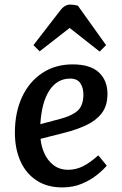

<svg xmlns="http://www.w3.org/2000/svg" viewBox="-20 -804 532 838"><path d="M297 -523Q374 -523 411.5 -488Q449 -453 449 -394Q449 -341 423 -308.5Q397 -276 354 -256.5Q311 -237 263 -225L157 -198Q160 -165 174 -134Q188 -103 214 -83Q240 -63 278 -63Q311 -63 341.5 -78Q372 -93 409 -126L446 -81Q430 -62 402.5 -40Q375 -18 337 -2Q299 14 252 14Q186 14 139.5 -16.5Q93 -47 69 -101Q45 -155 45 -225Q45 -313 76 -380Q107 -447 164 -485Q221 -523 297 -523ZM344 -392Q344 -421 330.5 -441Q317 -461 286 -461Q230 -461 196 -410Q162 -359 156 -262L246 -286Q295 -299 319.5 -321.5Q344 -344 344 -392ZM443 -607 415 -579 284 -682 153 -580 126 -607 238 -752Q251 -770 262.5 -777Q274 -784 286 -784Q304 -784 320 -779Z"/></svg>

Font: Literata 12pt Medium
Style: Italic
Weight: 500
Italic angle: -2°
Designer: Latin by Veronika Burian and Jose Scaglione. Greek by Irene Vlachou. Cyrillic by Vera Evstafieva
Foundry: TypeTogether
Version: Version 3.002